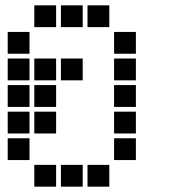

<svg xmlns="http://www.w3.org/2000/svg" viewBox="-20 -711 640 722"><path d="M110 -691Q109 -691 109 -691Q109 -691 109 -690V-610Q109 -609 109 -609Q109 -609 110 -609H190Q191 -609 191 -609Q191 -609 191 -610V-690Q191 -691 191 -691Q191 -691 190 -691ZM210 -691Q209 -691 209 -691Q209 -691 209 -690V-610Q209 -609 209 -609Q209 -609 210 -609H290Q291 -609 291 -609Q291 -609 291 -610V-690Q291 -691 291 -691Q291 -691 290 -691ZM310 -691Q309 -691 309 -691Q309 -691 309 -690V-610Q309 -609 309 -609Q309 -609 310 -609H390Q391 -609 391 -609Q391 -609 391 -610V-690Q391 -691 391 -691Q391 -691 390 -691ZM10 -591Q9 -591 9 -591Q9 -591 9 -590V-510Q9 -509 9 -509Q9 -509 10 -509H90Q91 -509 91 -509Q91 -509 91 -510V-590Q91 -591 91 -591Q91 -591 90 -591ZM410 -591Q409 -591 409 -591Q409 -591 409 -590V-510Q409 -509 409 -509Q409 -509 410 -509H490Q491 -509 491 -509Q491 -509 491 -510V-590Q491 -591 491 -591Q491 -591 490 -591ZM10 -491Q9 -491 9 -491Q9 -491 9 -490V-410Q9 -409 9 -409Q9 -409 10 -409H90Q91 -409 91 -409Q91 -409 91 -410V-490Q91 -491 91 -491Q91 -491 90 -491ZM110 -491Q109 -491 109 -491Q109 -491 109 -490V-410Q109 -409 109 -409Q109 -409 110 -409H190Q191 -409 191 -409Q191 -409 191 -410V-490Q191 -491 191 -491Q191 -491 190 -491ZM210 -491Q209 -491 209 -491Q209 -491 209 -490V-410Q209 -409 209 -409Q209 -409 210 -409H290Q291 -409 291 -409Q291 -409 291 -410V-490Q291 -491 291 -491Q291 -491 290 -491ZM410 -491Q409 -491 409 -491Q409 -491 409 -490V-410Q409 -409 409 -409Q409 -409 410 -409H490Q491 -409 491 -409Q491 -409 491 -410V-490Q491 -491 491 -491Q491 -491 490 -491ZM10 -391Q9 -391 9 -391Q9 -391 9 -390V-310Q9 -309 9 -309Q9 -309 10 -309H90Q91 -309 91 -309Q91 -309 91 -310V-390Q91 -391 91 -391Q91 -391 90 -391ZM110 -391Q109 -391 109 -391Q109 -391 109 -390V-310Q109 -309 109 -309Q109 -309 110 -309H190Q191 -309 191 -309Q191 -309 191 -310V-390Q191 -391 191 -391Q191 -391 190 -391ZM410 -391Q409 -391 409 -391Q409 -391 409 -390V-310Q409 -309 409 -309Q409 -309 410 -309H490Q491 -309 491 -309Q491 -309 491 -310V-390Q491 -391 491 -391Q491 -391 490 -391ZM10 -291Q9 -291 9 -291Q9 -291 9 -290V-210Q9 -209 9 -209Q9 -209 10 -209H90Q91 -209 91 -209Q91 -209 91 -210V-290Q91 -291 91 -291Q91 -291 90 -291ZM110 -291Q109 -291 109 -291Q109 -291 109 -290V-210Q109 -209 109 -209Q109 -209 110 -209H190Q191 -209 191 -209Q191 -209 191 -210V-290Q191 -291 191 -291Q191 -291 190 -291ZM410 -291Q409 -291 409 -291Q409 -291 409 -290V-210Q409 -209 409 -209Q409 -209 410 -209H490Q491 -209 491 -209Q491 -209 491 -210V-290Q491 -291 491 -291Q491 -291 490 -291ZM10 -191Q9 -191 9 -191Q9 -191 9 -190V-110Q9 -109 9 -109Q9 -109 10 -109H90Q91 -109 91 -109Q91 -109 91 -110V-190Q91 -191 91 -191Q91 -191 90 -191ZM410 -191Q409 -191 409 -191Q409 -191 409 -190V-110Q409 -109 409 -109Q409 -109 410 -109H490Q491 -109 491 -109Q491 -109 491 -110V-190Q491 -191 491 -191Q491 -191 490 -191ZM110 -91Q109 -91 109 -91Q109 -91 109 -90V-10Q109 -9 109 -9Q109 -9 110 -9H190Q191 -9 191 -9Q191 -9 191 -10V-90Q191 -91 191 -91Q191 -91 190 -91ZM210 -91Q209 -91 209 -91Q209 -91 209 -90V-10Q209 -9 209 -9Q209 -9 210 -9H290Q291 -9 291 -9Q291 -9 291 -10V-90Q291 -91 291 -91Q291 -91 290 -91ZM310 -91Q309 -91 309 -91Q309 -91 309 -90V-10Q309 -9 309 -9Q309 -9 310 -9H390Q391 -9 391 -9Q391 -9 391 -10V-90Q391 -91 391 -91Q391 -91 390 -91Z"/></svg>

Font: Doto Black ExtraBold
Style: Regular
Weight: 800
Monospace: yes
Version: Version 1.000